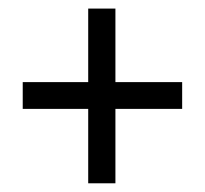

<svg xmlns="http://www.w3.org/2000/svg" viewBox="-20 -506 471 441"><path d="M32.2 -255.9V-317.4H182.6V-486.3H245.1V-317.4H398.4V-255.9H245.1V-85H182.6V-255.9Z"/></svg>

Font: Post No Bills Colombo
Style: Medium
Weight: 600
Designer: Kosala Senevirathne, Siva Puranthara, Lasantha Premarathna, Tharique Azeez
Foundry: Mooniak
Version: Version 1.220 ; ttfautohint (v1.5)